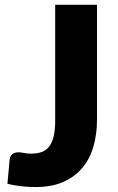

<svg xmlns="http://www.w3.org/2000/svg" viewBox="-20 -748 476 776"><path d="M372 -264Q372 -203 356.8 -153Q341.5 -103 310.8 -67.2Q280 -31.5 233.5 -11.8Q187 8 124 8Q95.5 8 67.8 5Q40 2 10 -5L19 -103.5Q20.5 -116.5 29.5 -124.5Q38.5 -132.5 55 -132.5Q63.5 -132.5 76 -129.8Q88.5 -127 106 -127Q130.5 -127 148.8 -133.8Q167 -140.5 179 -156.2Q191 -172 197 -197.5Q203 -223 203 -260.5V-728.5H372Z"/></svg>

Font: Lato Black
Style: Regular
Weight: 900
Designer: Lukasz Dziedzic
Foundry: tyPoland Lukasz Dziedzic
Version: Version 2.007; 2014-02-27